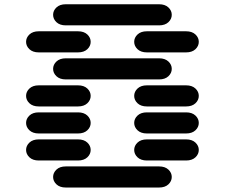

<svg xmlns="http://www.w3.org/2000/svg" viewBox="-20 -881 1040 888"><path d="M284.2 -13.7H715.8Q743.2 -13.7 758.8 -28.3Q774.4 -43 774.4 -62.5Q774.4 -82 758.8 -96.7Q743.2 -111.3 715.8 -111.3H284.2Q256.8 -111.3 241.2 -96.7Q225.6 -82 225.6 -62.5Q225.6 -43 241.2 -28.3Q256.8 -13.7 284.2 -13.7ZM159.2 -138.7H340.8Q368.2 -138.7 383.8 -153.3Q399.4 -168 399.4 -187.5Q399.4 -207 383.8 -221.7Q368.2 -236.3 340.8 -236.3H159.2Q131.8 -236.3 116.2 -221.7Q100.6 -207 100.6 -187.5Q100.6 -168 116.2 -153.3Q131.8 -138.7 159.2 -138.7ZM659.2 -138.7H840.8Q868.2 -138.7 883.8 -153.3Q899.4 -168 899.4 -187.5Q899.4 -207 883.8 -221.7Q868.2 -236.3 840.8 -236.3H659.2Q631.8 -236.3 616.2 -221.7Q600.6 -207 600.6 -187.5Q600.6 -168 616.2 -153.3Q631.8 -138.7 659.2 -138.7ZM159.2 -263.7H340.8Q368.2 -263.7 383.8 -278.3Q399.4 -293 399.4 -312.5Q399.4 -332 383.8 -346.7Q368.2 -361.3 340.8 -361.3H159.2Q131.8 -361.3 116.2 -346.7Q100.6 -332 100.6 -312.5Q100.6 -293 116.2 -278.3Q131.8 -263.7 159.2 -263.7ZM659.2 -263.7H840.8Q868.2 -263.7 883.8 -278.3Q899.4 -293 899.4 -312.5Q899.4 -332 883.8 -346.7Q868.2 -361.3 840.8 -361.3H659.2Q631.8 -361.3 616.2 -346.7Q600.6 -332 600.6 -312.5Q600.6 -293 616.2 -278.3Q631.8 -263.7 659.2 -263.7ZM159.2 -388.7H340.8Q368.2 -388.7 383.8 -403.3Q399.4 -418 399.4 -437.5Q399.4 -457 383.8 -471.7Q368.2 -486.3 340.8 -486.3H159.2Q131.8 -486.3 116.2 -471.7Q100.6 -457 100.6 -437.5Q100.6 -418 116.2 -403.3Q131.8 -388.7 159.2 -388.7ZM659.2 -388.7H840.8Q868.2 -388.7 883.8 -403.3Q899.4 -418 899.4 -437.5Q899.4 -457 883.8 -471.7Q868.2 -486.3 840.8 -486.3H659.2Q631.8 -486.3 616.2 -471.7Q600.6 -457 600.6 -437.5Q600.6 -418 616.2 -403.3Q631.8 -388.7 659.2 -388.7ZM284.2 -513.7H715.8Q743.2 -513.7 758.8 -528.3Q774.4 -543 774.4 -562.5Q774.4 -582 758.8 -596.7Q743.2 -611.3 715.8 -611.3H284.2Q256.8 -611.3 241.2 -596.7Q225.6 -582 225.6 -562.5Q225.6 -543 241.2 -528.3Q256.8 -513.7 284.2 -513.7ZM159.2 -638.7H340.8Q368.2 -638.7 383.8 -653.3Q399.4 -668 399.4 -687.5Q399.4 -707 383.8 -721.7Q368.2 -736.3 340.8 -736.3H159.2Q131.8 -736.3 116.2 -721.7Q100.6 -707 100.6 -687.5Q100.6 -668 116.2 -653.3Q131.8 -638.7 159.2 -638.7ZM659.2 -638.7H840.8Q868.2 -638.7 883.8 -653.3Q899.4 -668 899.4 -687.5Q899.4 -707 883.8 -721.7Q868.2 -736.3 840.8 -736.3H659.2Q631.8 -736.3 616.2 -721.7Q600.6 -707 600.6 -687.5Q600.6 -668 616.2 -653.3Q631.8 -638.7 659.2 -638.7ZM284.2 -763.7H715.8Q743.2 -763.7 758.8 -778.3Q774.4 -793 774.4 -812.5Q774.4 -832 758.8 -846.7Q743.2 -861.3 715.8 -861.3H284.2Q256.8 -861.3 241.2 -846.7Q225.6 -832 225.6 -812.5Q225.6 -793 241.2 -778.3Q256.8 -763.7 284.2 -763.7Z"/></svg>

Font: Sixtyfour Convergence
Style: Regular
Weight: 400
Designer: Jens Kutilek
Foundry: Jens Kutilek
Version: Version 2.001